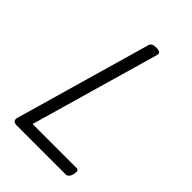

<svg xmlns="http://www.w3.org/2000/svg" viewBox="-282 -1127 1252 1252"><g transform="rotate(45 343.5 -501.5)"><path d="M116 0Q71 0 83 -40L351 -976Q355 -990 365.5 -996.5Q376 -1003 398 -1003Q421 -1003 431.5 -996Q442 -989 437 -973L181 -80H587Q599 -80 603 -70.5Q607 -61 602 -40Q598 -21 588 -10.5Q578 0 567 0Z"/></g></svg>

Font: Playwrite AU SA
Style: Regular
Weight: 400
Designer: Veronika Burian, José Scaglione
Foundry: TypeTogether
Version: Version 1.002